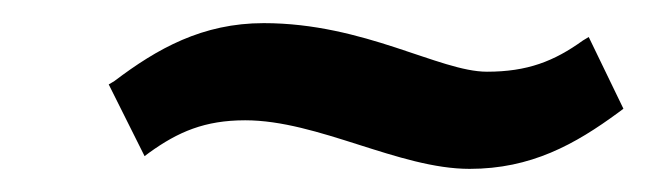

<svg xmlns="http://www.w3.org/2000/svg" viewBox="-20 -372 559 166"><path d="M74 -299 105 -237 109 -240C134 -258 157 -268 192 -268C255 -268 325 -226 386 -226C439 -226 477 -247 515 -275L519 -278L489 -340L484 -337C459 -319 436 -310 401 -310C360 -310 295 -352 208 -352C155 -352 116 -330 79 -302Z"/></svg>

Font: Charger Sport
Style: SeBdObl
Weight: 600
Designer: Jasper
Foundry: Cannot Into Space Fonts
Version: Version 1.1